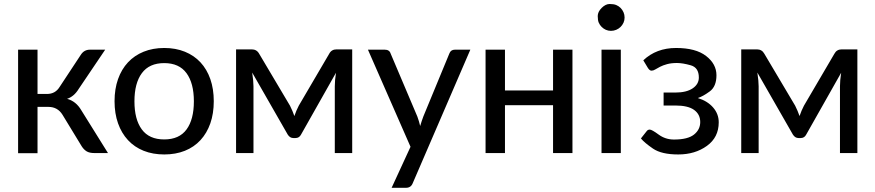

<svg xmlns="http://www.w3.org/2000/svg" viewBox="-20 -751 4295 942"><path d="M421.4 -507.3H496.1L366.2 -314.9Q343.3 -277.3 309.1 -266.1Q353 -254.4 378.9 -210L509.8 0H444.3Q418.9 0 405 -8.5Q391.1 -17.1 380.9 -33.2L286.6 -188Q262.7 -226.6 217.3 -226.6H164.1V0.5H68.8V-507.3H164.1V-290H210.4Q251 -290 272 -323.7L376 -481.4Q392.1 -507.3 421.4 -507.3Z M675.8 -116Q711.9 -66.9 785.6 -66.9Q859.4 -66.9 895.3 -116Q931.2 -165 931.2 -253.9Q931.2 -342.8 895 -392.1Q858.9 -441.4 785.6 -441.4Q712.4 -441.4 676 -392.1Q639.6 -342.8 639.6 -253.9Q639.6 -165 675.8 -116ZM684.8 -497.3Q730 -515.6 785.9 -515.6Q841.8 -515.6 887 -497.3Q932.1 -479 963.6 -445.1Q995.1 -411.1 1012 -362.8Q1028.8 -314.5 1028.8 -254.4Q1028.8 -194.3 1012 -146Q995.1 -97.7 963.6 -63.5Q932.1 -29.3 887 -11.2Q841.8 6.8 785.9 6.8Q730 6.8 684.8 -11.2Q639.6 -29.3 607.9 -63.5Q576.2 -97.7 559.1 -146Q542 -194.3 542 -254.4Q542 -314.5 559.1 -362.8Q576.2 -411.1 607.9 -445.1Q639.6 -479 684.8 -497.3Z M1223.6 -327.6V0H1138.2V-508.8H1214.8Q1239.7 -508.8 1251.5 -487.3L1402.8 -232.4Q1415.5 -207 1424.3 -181.6Q1433.1 -208 1445.8 -232.4L1595.2 -487.3Q1606.4 -508.8 1631.3 -508.8H1708V0H1622.6V-327.6Q1622.6 -356.4 1628.4 -394L1457 -90.8Q1448.2 -73.7 1429.7 -73.7H1419.4Q1402.3 -73.7 1391.6 -90.8L1217.3 -395Q1223.6 -353 1223.6 -327.6Z M1867.7 -507.3Q1890.6 -507.3 1896.5 -488.3L2027.8 -178.7Q2036.1 -155.8 2041.5 -132.8Q2048.3 -156.2 2057.1 -179.7L2184.6 -488.3Q2191.4 -507.3 2211.9 -507.3H2287.6L2004.9 147.9Q1996.1 170.4 1971.7 170.4H1901.4L1994.1 -30.8L1785.2 -507.3Z M2788.6 -507.3V0H2693.4V-234.9H2457.5V0H2362.3V-507.3H2457.5V-307.1H2693.4V-507.3Z M3039.1 -690.9Q3044.4 -678.7 3044.4 -665Q3044.4 -651.4 3039.1 -639.6Q3033.7 -627.9 3024.7 -618.9Q3015.6 -609.9 3003.2 -604.7Q2990.7 -599.6 2977.5 -599.6Q2964.4 -599.6 2952.6 -604.7Q2940.9 -609.9 2931.9 -618.9Q2922.9 -627.9 2917.7 -639.6Q2912.6 -651.4 2912.6 -672.1Q2912.6 -692.9 2931.9 -712.2Q2951.2 -731.4 2971.2 -731.4Q2991.2 -731.4 3003.4 -726.3Q3015.6 -721.2 3024.7 -712.2Q3033.7 -703.1 3039.1 -690.9ZM3025.9 -507.3V0H2931.2V-507.3Z M3136.2 -455.1Q3200.2 -515.6 3296.9 -515.6Q3393.6 -515.6 3444.3 -476.3Q3495.1 -437 3495.1 -381.8Q3495.1 -326.7 3462.2 -302.5Q3429.2 -278.3 3403.8 -270Q3451.2 -255.4 3478.8 -223.6Q3506.3 -191.9 3506.3 -150.9Q3506.3 -77.1 3448.2 -35.2Q3390.1 6.8 3307.6 6.8Q3225.6 6.8 3183.6 -22Q3141.6 -50.8 3124.5 -71.8L3151.9 -106.4Q3157.7 -115.2 3168 -115.2Q3178.2 -115.2 3211.4 -90.8Q3244.6 -66.4 3286.6 -66.4Q3354.5 -66.4 3385 -90.8Q3415.5 -115.2 3415.5 -152.3Q3415.5 -189.9 3385.5 -211.7Q3355.5 -233.4 3293 -233.4H3235.8V-296.9H3293Q3347.7 -296.9 3378.2 -317.4Q3408.7 -337.9 3408.7 -370.6Q3408.7 -419.4 3368.9 -430.7Q3329.1 -441.9 3301.3 -441.9Q3273.4 -441.9 3252.9 -436.3Q3232.4 -430.7 3218.3 -423.3Q3204.1 -416 3194.8 -410.2Q3185.5 -404.3 3176.3 -404.3Q3167 -404.3 3158.2 -418.5Z M3702.1 -327.6V0H3616.7V-508.8H3693.4Q3718.3 -508.8 3730 -487.3L3881.3 -232.4Q3894 -207 3902.8 -181.6Q3911.6 -208 3924.3 -232.4L4073.7 -487.3Q4085 -508.8 4109.9 -508.8H4186.5V0H4101.1V-327.6Q4101.1 -356.4 4106.9 -394L3935.5 -90.8Q3926.8 -73.7 3908.2 -73.7H3897.9Q3880.9 -73.7 3870.1 -90.8L3695.8 -395Q3702.1 -353 3702.1 -327.6Z"/></svg>

Font: Lato-Medium
Style: Regular
Weight: 500
Designer: Lukasz Dziedzic
Foundry: tyPoland Lukasz Dziedzic
Version: Version 2.006; 2014-01-15